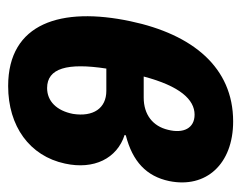

<svg xmlns="http://www.w3.org/2000/svg" viewBox="-82 -514 606 483"><g transform="rotate(90 221.5 -273.0)"><path d="M197 10C298 10 373 -44 392 -133C408 -206 379 -264 320 -283L321 -286C387 -303 424 -338 436 -395C455 -488 393 -556 286 -556C150 -556 67 -454 34 -298C-3 -124 38 10 197 10ZM269 -459C303 -459 317 -431 307 -392C298 -354 269 -331 226 -331H173C197 -422 231 -459 269 -459ZM202 -88C152 -88 138 -139 153 -237H209C253 -237 275 -204 267 -153C259 -112 235 -88 202 -88Z"/></g></svg>

Font: Noto Sans ExtraCondensed
Style: Bold Italic
Weight: 700
Width: 2
Italic angle: -12°
Designer: Monotype Design Team
Foundry: Monotype Imaging Inc.
Version: Version 2.013